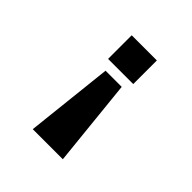

<svg xmlns="http://www.w3.org/2000/svg" viewBox="-183 -651 966 966"><g transform="rotate(45 300.0 -168.0)"><path d="M359 -292 407 175H193L244 -292ZM390 -511V-343H211V-511Z"/></g></svg>

Font: Chivo Mono ExtraBold
Style: Regular
Weight: 800
Monospace: yes
Designer: Hector Gatti
Foundry: Omnibus-Type
Version: Version 1.008